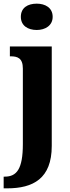

<svg xmlns="http://www.w3.org/2000/svg" viewBox="-40 -790 382 1050"><path d="M161 -626C207 -626 248 -650 248 -698C248 -748 207 -770 161 -770C112 -770 74 -748 74 -698C74 -650 112 -626 161 -626ZM-20 240H-1C141 240 243 187 243 8V-536H14V-482H18C55 -482 85 -473 85 -415V-2C85 135 51 176 -14 176H-20Z"/></svg>

Font: Noto Serif Khmer Condensed ExtraBold
Style: Regular
Weight: 800
Width: 3
Designer: Danh Hong and the Monotype Design Team
Foundry: Monotype Imaging Inc.
Version: Version 2.004